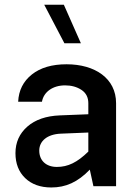

<svg xmlns="http://www.w3.org/2000/svg" viewBox="-20 -806 600 831"><path d="M482.4 -359.4C482.4 -466.8 391.1 -527.8 268.1 -527.8C205.1 -527.8 155.3 -513.2 118.2 -483.9C80.6 -454.1 61 -415 58.6 -365.7H161.6C168.9 -408.2 208.5 -436.5 261.7 -436.5C288.6 -436.5 312.5 -430.2 332.5 -417C352.5 -403.8 362.3 -384.3 362.3 -359.4V-311.5L238.8 -306.6C179.7 -304.2 132.8 -288.1 98.6 -258.3C64 -228 46.9 -189.5 46.9 -143.1C46.9 -98.1 61 -62 88.9 -35.2C116.7 -8.3 154.8 5.4 202.1 5.4C264.6 5.4 316.4 -17.6 368.7 -71.8L384.3 0H482.4ZM149.9 -154.3C149.9 -195.3 184.1 -225.1 243.2 -227.5L362.3 -232.4V-149.9C314 -103 274.4 -83.5 226.1 -83.5C178.7 -83.5 149.9 -111.8 149.9 -154.3ZM256.3 -785.6H171.4L258.8 -618.7H330.1Z"/></svg>

Font: Estedad SemiBold
Style: Regular
Weight: 600
Designer: Amin Abedi
Version: Version 7.3